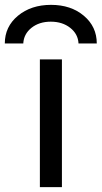

<svg xmlns="http://www.w3.org/2000/svg" viewBox="-51 -769 419 791"><path d="M113.3 2V-524.4H204.1V2ZM347.7 -589.8H272.5Q270.5 -628.9 238.3 -654.3Q206.1 -679.7 158.2 -679.7Q110.4 -679.7 78.6 -654.3Q46.9 -628.9 44.9 -589.8H-31.2Q-31.2 -659.2 22.9 -704.1Q77.1 -749 159.2 -749Q241.2 -749 294.4 -704.1Q347.7 -659.2 347.7 -589.8Z"/></svg>

Font: Gen Shin Gothic Regular
Style: Regular
Weight: 400
Designer: [Source Han Sans]
Ryoko NISHIZUKA  (kana & ideographs); Paul D. Hunt (Latin, Greek & Cyrillic); Wenlong ZHANG  (bopomofo
Version: Version 1.002.20150607